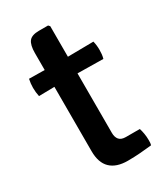

<svg xmlns="http://www.w3.org/2000/svg" viewBox="-167 -720 688 797"><g transform="rotate(-30 177.5 -322.0)"><path d="M93.5 -576Q93.5 -614 106.5 -630.8Q119.5 -647.5 154.5 -647.5H198L204.5 -640.5V-129Q204.5 -108.5 214.2 -96.8Q224 -85 246.5 -85H313Q317 -73 319.5 -58Q322 -43 322 -28.5Q322 -22 321.8 -15.5Q321.5 -9 319.5 -3Q294 0 264.2 2.2Q234.5 4.5 204.5 4.5Q150 4.5 121.8 -22.8Q93.5 -50 93.5 -105.5ZM327.5 -495.5Q332.5 -475.5 332.5 -454.5Q332.5 -443.5 331.5 -433.2Q330.5 -423 327.5 -412.5L159 -415L19 -412.5Q14.5 -433 14.5 -454.5Q14.5 -474.5 19 -495.5L161 -493.5Z"/></g></svg>

Font: Signika Light Medium
Style: Regular
Weight: 500
Version: Version 2.003;gftools[0.9.32]